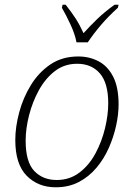

<svg xmlns="http://www.w3.org/2000/svg" viewBox="-20 -786 569 816"><path d="M217 10Q142 10 93.5 -39Q45 -88 45 -191Q45 -246 61.5 -308Q78 -370 111 -424Q144 -478 194 -512Q244 -546 313 -546Q360 -546 399 -525.5Q438 -505 461 -460Q484 -415 484 -342Q484 -300 473.5 -252Q463 -204 442.5 -157.5Q422 -111 390 -73Q358 -35 315 -12.5Q272 10 217 10ZM221 -21Q276 -21 317.5 -52.5Q359 -84 386 -134.5Q413 -185 426.5 -241.5Q440 -298 440 -347Q440 -433 404.5 -474Q369 -515 308 -515Q254 -515 213.5 -484Q173 -453 145.5 -403Q118 -353 103.5 -296Q89 -239 89 -188Q89 -98 125.5 -59.5Q162 -21 221 -21ZM305 -606Q299 -640 279.5 -682Q260 -724 243 -753L246 -766H259Q285 -733 302 -706.5Q319 -680 335 -645Q361 -674 392.5 -704.5Q424 -735 467 -766H484L481 -753Q441 -717 409 -679.5Q377 -642 353 -606Z"/></svg>

Font: Noto Serif ExtraLight
Style: Italic
Weight: 200
Italic angle: -12°
Designer: Monotype Design Team
Foundry: Monotype Imaging Inc.
Version: Version 2.014; ttfautohint (v1.8.4.7-5d5b)